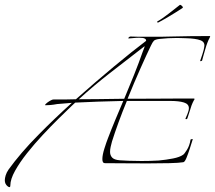

<svg xmlns="http://www.w3.org/2000/svg" viewBox="-44 -677 895 799"><path d="M-1 95Q-1 107 -12.5 98Q-24 89 -24 73Q-24 65 -20.5 53Q-17 41 -8 28Q15 -4 47 -41.5Q79 -79 119 -119Q183 -184 255 -249L194 -244Q178 -241 166 -240Q154 -239 146 -239Q141 -239 147 -245Q153 -251 163 -257Q173 -263 179 -263Q202 -263 225.5 -263Q249 -263 272 -264Q352 -335 429.5 -399.5Q507 -464 564 -507V-509Q564 -516 551 -519Q547 -519 543.5 -519.5Q540 -520 535 -520Q523 -520 510 -518.5Q497 -517 492 -517Q490 -517 490 -518Q490 -520 493 -522.5Q496 -525 499 -525Q516 -524 535.5 -524Q555 -524 575 -524Q598 -524 622 -524Q646 -524 668 -525Q709 -526 748 -526.5Q787 -527 828 -527Q832 -527 830 -523.5Q828 -520 828 -519Q823 -510 819 -499Q815 -489 810 -471.5Q805 -454 801 -440Q797 -426 797 -425Q795 -423 791.5 -422.5Q788 -422 789 -424Q792 -432 798.5 -452Q805 -472 806 -482Q810 -502 790 -509.5Q770 -517 729 -518Q720 -518 711 -518.5Q702 -519 693 -519Q674 -519 655.5 -518Q637 -517 620 -515Q602 -513 596.5 -507.5Q591 -502 584 -487Q568 -454 541 -393.5Q514 -333 487 -266H506Q563 -266 616 -266.5Q669 -267 708.5 -267Q748 -267 762 -267Q767 -267 765 -263Q763 -259 762 -258Q760 -255 757.5 -249Q755 -243 753 -238L736 -185Q735 -181 731 -181Q727 -181 728 -184Q730 -188 736 -202.5Q742 -217 742 -227Q742 -244 721.5 -250.5Q701 -257 663 -257H484Q465 -211 449 -167Q433 -123 422 -88Q419 -77 416.5 -66Q414 -55 414 -45Q414 -31 422.5 -21.5Q431 -12 454 -10Q467 -9 491.5 -8Q516 -7 544 -7Q563 -7 581.5 -7.5Q600 -8 616 -9Q648 -12 676 -17.5Q704 -23 718 -33Q723 -36 734 -53.5Q745 -71 749 -96Q749 -97 754 -98Q759 -99 758 -97Q753 -81 746 -59Q739 -37 732 -20Q725 -3 719 -2Q702 1 660.5 2Q619 3 570 3Q516 3 465.5 2.5Q415 2 392 2Q382 2 382 -15Q382 -32 390.5 -59Q399 -86 405 -101Q419 -138 435.5 -177.5Q452 -217 469 -257Q415 -256 362.5 -254Q310 -252 269 -250L254 -236Q233 -216 201 -184.5Q169 -153 134 -115.5Q99 -78 68.5 -39.5Q38 -1 18.5 34Q-1 69 -1 95ZM284 -264Q309 -264 360.5 -264.5Q412 -265 473 -266Q494 -316 514 -366Q534 -416 550 -462Q552 -468 554.5 -473.5Q557 -479 558 -485L527 -461Q478 -423 413.5 -373Q349 -323 284 -264ZM616 -584Q612 -582 610.5 -584.5Q609 -587 611 -588Q631 -599 659 -621Q687 -643 705 -657Q708 -657 712.5 -653Q717 -649 717 -646Q717 -645 716.5 -644.5Q716 -644 716 -644Q704 -636 684 -623.5Q664 -611 645 -600Q626 -589 616 -584Z"/></svg>

Font: Explora
Style: Regular
Weight: 400
Designer: Robert E. Leuschke
Foundry: Robert E. Leuschke
Version: Version 1.010